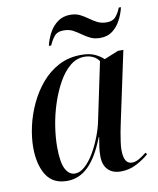

<svg xmlns="http://www.w3.org/2000/svg" viewBox="-84 -801 723 877"><g transform="rotate(-10 278.0 -362.5)"><path d="M157 10Q91 10 60.5 -39Q30 -88 30 -167Q30 -213 41.5 -265Q53 -317 76.5 -367Q100 -417 134.5 -457.5Q169 -498 215 -522Q261 -546 319 -546Q357 -546 381 -535Q405 -524 422 -508L488 -535H513L442 -202Q439 -189 435 -167Q431 -145 428 -123Q425 -101 425 -86Q425 -21 463 -21Q479 -21 495.5 -30.5Q512 -40 531 -55L537 -47Q515 -27 480.5 -8.5Q446 10 406 10Q368 10 346.5 -12Q325 -34 325 -75Q325 -98 328 -118Q331 -138 335 -162H333Q299 -74 256 -32Q213 10 157 10ZM198 -17Q221 -17 244 -37.5Q267 -58 286.5 -91Q306 -124 321 -162.5Q336 -201 343 -236L399 -503Q388 -519 370.5 -527Q353 -535 332 -535Q295 -535 264.5 -509.5Q234 -484 210.5 -441.5Q187 -399 170.5 -348.5Q154 -298 146 -246.5Q138 -195 138 -151Q138 -78 154.5 -47.5Q171 -17 198 -17ZM419 -607Q393 -607 373.5 -616.5Q354 -626 337 -638.5Q320 -651 302 -660.5Q284 -670 259 -670Q229 -670 214.5 -651Q200 -632 192 -612H181Q188 -643 203.5 -671.5Q219 -700 243.5 -717.5Q268 -735 301 -735Q327 -735 346 -725.5Q365 -716 382 -703.5Q399 -691 417.5 -681.5Q436 -672 461 -672Q489 -672 503 -689Q517 -706 526 -729H536Q529 -698 514 -670Q499 -642 476 -624.5Q453 -607 419 -607Z"/></g></svg>

Font: Noto Serif Display SemiCondensed Medium
Style: Italic
Weight: 500
Width: 4
Italic angle: -12°
Designer: Monotype Design Team
Foundry: Monotype Imaging Inc.
Version: Version 2.009